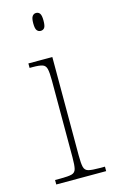

<svg xmlns="http://www.w3.org/2000/svg" viewBox="-116 -783 489 829"><g transform="rotate(-15 129.0 -369.0)"><path d="M28 0V-20H53Q87 -20 102.5 -24Q118 -28 122 -44Q126 -60 126 -95V-438Q126 -474 122 -490.5Q118 -507 104 -511.5Q90 -516 61 -516H47V-536H154V-95Q154 -60 158 -44Q162 -28 177.5 -24Q193 -20 227 -20H251V0ZM135 -658Q125 -658 118.5 -666Q112 -674 112 -698Q112 -721 118.5 -729.5Q125 -738 135 -738Q146 -738 152 -729.5Q158 -721 158 -698Q158 -674 152 -666Q146 -658 135 -658Z"/></g></svg>

Font: Noto Serif Khmer SemiCondensed Thin
Style: Regular
Weight: 250
Width: 4
Designer: Danh Hong and the Monotype Design Team
Foundry: Monotype Imaging Inc.
Version: Version 2.004